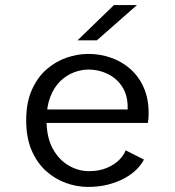

<svg xmlns="http://www.w3.org/2000/svg" viewBox="-20 -724 690 755"><path d="M326 11Q283 11 240 -4.2Q197 -19.5 161.5 -51.2Q126 -83 104.5 -132.5Q83 -182 83 -251Q83 -320 104.8 -369.5Q126.5 -419 162.2 -450.5Q198 -482 241.2 -497Q284.5 -512 328 -512Q373.5 -512 416 -497.2Q458.5 -482.5 492 -453.2Q525.5 -424 545 -380.2Q564.5 -336.5 564.5 -278.5Q564.5 -270 563.8 -259Q563 -248 561.5 -240.5H144V-293.5H482Q482 -297 482 -298.2Q482 -299.5 482 -303Q482 -350 460.5 -383Q439 -416 403.8 -433.2Q368.5 -450.5 328.5 -450.5Q300 -450.5 270.8 -439.5Q241.5 -428.5 217 -404.8Q192.5 -381 177.8 -343Q163 -305 163 -251.5Q163 -184.5 187.2 -140Q211.5 -95.5 249.8 -73.2Q288 -51 329.5 -51Q369.5 -51 399.5 -63.5Q429.5 -76 448.5 -95Q467.5 -114 474 -133L546 -96.5Q536 -76.5 516.5 -57.2Q497 -38 469 -22.8Q441 -7.5 405 1.8Q369 11 326 11ZM361 -565.5H285L428 -704H518.5Z"/></svg>

Font: Trispace Thin Light
Style: Regular
Weight: 300
Version: Version 1.210